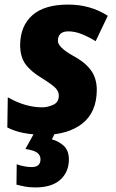

<svg xmlns="http://www.w3.org/2000/svg" viewBox="-20 -579 505 839"><path d="M173 10Q277 10 339.5 -39Q402 -88 403 -185Q403 -239 375.5 -274.5Q348 -310 298 -336Q233 -373 233 -400Q233 -442 279 -442Q308 -442 339.5 -429Q371 -416 398 -399L451 -510Q375 -559 278 -559Q174 -559 121.5 -512.5Q69 -466 68 -383Q68 -331 91.5 -298.5Q115 -266 164 -237Q210 -208 223.5 -193.5Q237 -179 237 -161Q237 -132 212.5 -121Q188 -110 165 -110Q90 -110 14 -154L12 -22Q73 10 173 10ZM134 240Q207 240 244 206Q281 172 281 118Q281 80 260 59.5Q239 39 207 30L221 0H131L91 72Q131 78 144 89.5Q157 101 157 117Q157 151 118 151Q89 151 53 139L52 228Q67 232 87.5 236Q108 240 134 240Z"/></svg>

Font: Noto Sans Display Extra
Style: Italic
Weight: 800
Italic angle: -12°
Designer: Monotype Design Team
Foundry: Monotype Imaging Inc.
Version: Version 1.900